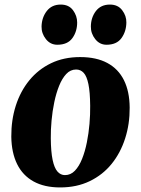

<svg xmlns="http://www.w3.org/2000/svg" viewBox="-20 -807 617 841"><path d="M331 -557Q402 -557 450 -531.2Q498 -505.5 522.8 -456Q547.5 -406.5 548 -335.5Q548.5 -264 528.2 -200.8Q508 -137.5 469 -89.2Q430 -41 373 -13.5Q316 14 243.5 14Q174.5 14 127 -12.2Q79.5 -38.5 55 -88.2Q30.5 -138 29.5 -208Q29 -281 49.2 -344.2Q69.5 -407.5 108.5 -455.2Q147.5 -503 203.5 -530Q259.5 -557 331 -557ZM313.5 -502.5Q288.5 -502.5 270.2 -483Q252 -463.5 239 -431.2Q226 -399 217.8 -359.5Q209.5 -320 205.8 -278.8Q202 -237.5 202.5 -201Q203 -142 210.5 -106.5Q218 -71 231.8 -55.5Q245.5 -40 264.5 -40Q289.5 -40 308 -59.2Q326.5 -78.5 339.5 -111Q352.5 -143.5 360.5 -183.5Q368.5 -223.5 372 -264.8Q375.5 -306 375 -343.5Q374.5 -404 367.2 -438.8Q360 -473.5 346.5 -488Q333 -502.5 313.5 -502.5ZM231 -611Q200.5 -611 181 -635.8Q161.5 -660.5 162 -691Q163 -730.5 185 -758.8Q207 -787 246 -787Q281.5 -787 299.8 -762.2Q318 -737.5 318 -708.5Q318 -669 297 -640Q276 -611 231 -611ZM446.5 -611Q416.5 -611 397 -635.8Q377.5 -660.5 378 -691Q378.5 -730.5 400.2 -758.8Q422 -787 461.5 -787Q496.5 -787 515.2 -762.2Q534 -737.5 533.5 -708.5Q533 -669 512 -640Q491 -611 446.5 -611Z"/></svg>

Font: Merriweather 48pt Black
Style: Italic
Weight: 900
Italic angle: -7.8°
Version: Version 2.101